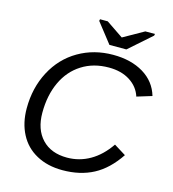

<svg xmlns="http://www.w3.org/2000/svg" viewBox="-126 -978 981 1091"><g transform="rotate(15 364.0 -432.0)"><path d="M593.3 -208 663.1 -164.6Q601.6 -72.8 523.4 -31.5Q445.3 9.8 341.8 9.8Q253.4 9.8 188.5 -25.9Q123.5 -61 89.4 -126.5Q55.2 -191.9 55.2 -277.8Q55.2 -397.9 106.4 -495.1Q157.7 -592.3 248.8 -645.3Q339.8 -698.2 452.1 -698.2Q558.1 -698.2 631.1 -654.1Q704.1 -609.9 727.5 -529.8L639.6 -502.9Q622.1 -557.6 571.5 -589.8Q521 -622.1 447.3 -622.1Q356.9 -622.1 289.1 -579.1Q220.7 -536.1 184.1 -457.5Q147.5 -378.9 147.5 -276.4Q147.5 -178.7 200.7 -122.3Q253.9 -65.9 348.1 -65.9Q420.4 -65.9 482.9 -101.8Q545.4 -137.7 593.3 -208ZM647.9 -863.8 515.6 -747.1H416L324.7 -863.8L326.7 -874H372.1L472.2 -806.2H473.1L593.3 -874H649.9Z"/></g></svg>

Font: Arimo
Style: Italic
Weight: 400
Italic angle: -12°
Designer: Steve Matteson
Foundry: Monotype Imaging Inc.
Version: Version 1.33